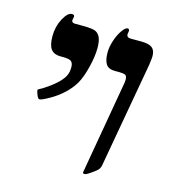

<svg xmlns="http://www.w3.org/2000/svg" viewBox="-93 -668 682 752"><g transform="rotate(15 248.0 -291.5)"><path d="M159.2 -553.2Q200.2 -553.2 213.1 -546.9Q226.1 -540.5 232.4 -525.4Q238.8 -510.3 238.8 -482.9Q238.8 -450.7 228 -406.5Q217.3 -362.3 202.9 -336.7Q188.5 -311 163.8 -287.8Q139.2 -264.6 109.1 -247.8Q79.1 -231 70.8 -231Q65.4 -231 59.8 -244.4Q54.2 -257.8 54.2 -264.2Q54.2 -267.1 59.6 -269.5Q69.8 -273.9 92.5 -289.8Q115.2 -305.7 130.1 -320.8Q145 -335.9 152.1 -349.9Q159.2 -363.8 159.2 -384.8Q159.2 -400.4 151.6 -407.7Q144 -415 117.2 -415H106Q81.1 -415 68.6 -430.7Q56.2 -446.3 56.2 -483.9Q56.2 -522.9 73.5 -554.9Q90.8 -586.9 107.9 -586.9Q118.2 -586.9 118.2 -579.1L115.2 -564Q115.2 -553.2 129.9 -553.2ZM327.1 -415Q301.8 -415 291.5 -430.7Q281.2 -446.3 281.2 -478Q281.2 -500 289.6 -525.6Q297.9 -551.3 310.8 -570.1Q323.7 -588.9 333 -588.9Q340.3 -588.9 340.3 -580.1L338.4 -566.9Q338.4 -553.2 355.5 -553.2H397.5Q429.2 -553.2 442.1 -542.7Q455.1 -532.2 455.1 -508.8Q455.1 -499.5 451.2 -472.2L375 -43.9Q372.1 -32.2 366.2 -26.1Q360.4 -20 352.1 -14.2Q325.2 5.9 317.4 5.9Q310.1 5.9 310.1 1L376 -378.4L377.4 -392.1Q377.4 -407.7 369.6 -411.4Q361.8 -415 345.2 -415Z"/></g></svg>

Font: Liberation Serif
Style: Bold Italic
Weight: 700
Italic angle: -16.333°
Designer: Steve Matteson
Foundry: Ascender Corporation
Version: Version 2.1.5